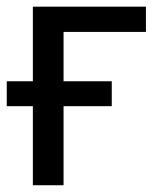

<svg xmlns="http://www.w3.org/2000/svg" viewBox="-22 -548 461 568"><path d="M308.6 -233.9H166V0H75.2V-233.9H-2V-307.6H75.2V-528.3H409.7V-453.6H166V-307.6H308.6Z"/></svg>

Font: Roboto
Style: Regular
Weight: 400
Designer: Google
Version: Version 2.134; 2016; ttfautohint (v1.6)